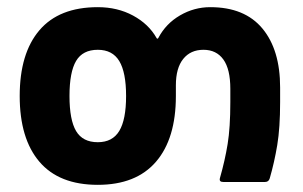

<svg xmlns="http://www.w3.org/2000/svg" viewBox="-20 -508 845 536"><path d="M35 -240Q35 -359 90 -423.5Q145 -488 253 -488Q308 -488 351.5 -464.5Q395 -441 417 -402Q418 -400 419.5 -400Q421 -400 422 -402Q443 -442 482.5 -465Q522 -488 567 -488Q663 -488 712.5 -428.5Q762 -369 762 -264V-223Q762 -151 754 -103Q746 -55 733 -10Q730 0 720 0H603Q591 0 594 -11Q608 -60 615.5 -106Q623 -152 623 -223V-260Q623 -315 603.5 -342Q584 -369 548 -369Q512 -369 491.5 -343.5Q471 -318 471 -270V-240Q471 -121 415.5 -56.5Q360 8 253 8Q145 8 90 -56.5Q35 -121 35 -240ZM253 -111Q294 -111 313 -142.5Q332 -174 332 -240Q332 -306 313 -337.5Q294 -369 253 -369Q211 -369 192.5 -338Q174 -307 174 -240Q174 -173 192.5 -142Q211 -111 253 -111Z"/></svg>

Font: Barlow GEO Bold
Style: Regular
Weight: 700
Designer: Jeremy Tribby
Foundry: Tribby Type
Version: Version 1.408